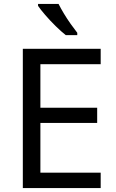

<svg xmlns="http://www.w3.org/2000/svg" viewBox="-20 -964 596 984"><path d="M496 0H97V-714H496V-635H187V-412H478V-334H187V-79H496ZM280 -944Q291 -922 307.5 -894.5Q324 -867 342.5 -841Q361 -815 376 -796V-784H317Q294 -802 265 -830.5Q236 -859 211.5 -887.5Q187 -916 175 -934V-944Z"/></svg>

Font: Noto Sans Hebrew Droid SemiBold
Style: Regular
Weight: 600
Designer: Monotype Design Team
Foundry: Monotype Imaging Inc.
Version: Version 1.100; ttfautohint (v1.8.4.7-5d5b)